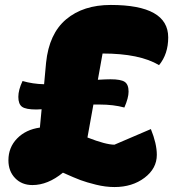

<svg xmlns="http://www.w3.org/2000/svg" viewBox="-20 -725 699 775"><path d="M127 -283Q84 -283 69 -294Q54 -305 54 -334Q54 -362 71 -398Q112 -386 158 -385L166 -472Q178 -589 247 -647Q316 -705 427 -705Q659 -705 659 -574Q659 -507 622 -462Q544 -509 394 -509L375 -403Q409 -405 426 -405Q468 -405 483.5 -394.5Q499 -384 499 -355Q499 -330 482 -291Q438 -303 383 -303H357L333 -170Q407 -141 442 -141L589 -204Q613 -145 613 -100Q613 -45 563.5 -7.5Q514 30 442 30Q406 30 367.5 20.5Q329 11 305 2Q281 -7 234 -28Q173 22 111 22Q68 22 41 -6Q14 -34 14 -78Q14 -130 49 -166Q84 -202 141 -210L148 -284Q144 -284 137 -283.5Q130 -283 127 -283Z"/></svg>

Font: Lemonada
Style: Bold
Weight: 700
Designer: Mohamed Gaber (Arabic), Eduardo Tunni (Latin)
Foundry: Kief Type Foundry
Version: Version 4.004